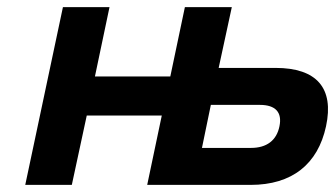

<svg xmlns="http://www.w3.org/2000/svg" viewBox="-20 -520 943 540"><path d="M51 0H182L224 -195H435L394 0H685C801 0 874 -58 897 -165C920 -272 871 -329 755 -329H595L632 -500H500L459 -305H247L288 -500H157ZM548 -104 573 -225H711C755 -225 774 -204 766 -165C758 -125 730 -104 686 -104Z"/></svg>

Font: LT Wave Text Bold Italic
Style: Regular
Weight: 700
Designer: Daniel Lyons
Version: Version 2.5 (Glyphs App)